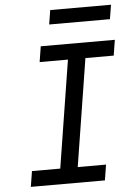

<svg xmlns="http://www.w3.org/2000/svg" viewBox="-60 -961 721 1007"><g transform="rotate(-5 300.0 -457.5)"><path d="M231 -840H551L563 -915H243ZM61 0H451L464 -82H315L405 -648H554L567 -730H177L164 -648H313L223 -82H74Z"/></g></svg>

Font: JetBrains Mono
Style: Italic
Weight: 400
Italic angle: -9°
Monospace: yes
Designer: Philipp Nurullin, Konstantin Bulenkov
Foundry: JetBrains
Version: Version 2.305